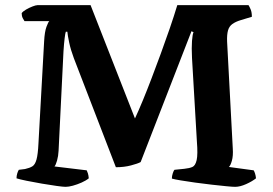

<svg xmlns="http://www.w3.org/2000/svg" viewBox="-20 -724 1056 744"><path d="M234 0Q225 0 199.5 -3.5Q174 -7 142 -12.5Q110 -18 83 -23.5Q56 -29 44 -33Q44 -43 47 -52.5Q50 -62 53 -66L77 -69Q95 -73 105.5 -79.5Q116 -86 121.5 -106Q127 -126 129 -168L151 -564Q153 -601 160 -620Q167 -639 171 -642H75Q72 -646 68 -654Q64 -662 64 -673Q69 -680 81 -687Q93 -694 106 -699Q119 -704 125 -704H331L503 -265Q517 -295 533.5 -335Q550 -375 567.5 -421Q585 -467 603 -516Q621 -565 637.5 -613Q654 -661 667 -704H943Q947 -698 951.5 -687Q956 -676 956 -659L913 -646Q893 -640 880.5 -631Q868 -622 863.5 -606Q859 -590 860 -563L882 -149Q884 -120 878.5 -101Q873 -82 867 -77L963 -64Q966 -59 968.5 -51Q971 -43 972 -33Q957 -21 933.5 -10.5Q910 0 891 0Q881 0 856 -2.5Q831 -5 799.5 -8.5Q768 -12 736 -16.5Q704 -21 680 -25Q656 -29 646 -32Q646 -42 649.5 -52.5Q653 -63 656 -66L695 -70Q714 -72 725.5 -77Q737 -82 742 -103.5Q747 -125 743 -175L724 -500Q722 -539 724 -565.5Q726 -592 730 -599L722 -603L525 -96Q514 -90 487.5 -83Q461 -76 429 -76L266 -499Q254 -531 248 -559.5Q242 -588 241 -601H235Q233 -596 230.5 -576Q228 -556 226 -525L207 -140Q206 -119 201 -101.5Q196 -84 191 -79L316 -64Q318 -60 320.5 -52.5Q323 -45 324 -33Q313 -24 296 -16.5Q279 -9 262.5 -4.5Q246 0 234 0Z"/></svg>

Font: Texturina Medium 12pt
Style: Bold
Weight: 700
Version: Version 1.002